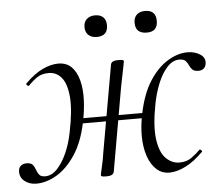

<svg xmlns="http://www.w3.org/2000/svg" viewBox="-60 -607 774 672"><g transform="rotate(-5 327.0 -271.5)"><path d="M42 12Q17 12 0 -2Q-17 -16 -15 -39Q-14 -50 -6 -56Q2 -62 13 -62Q29 -62 35 -54.5Q41 -47 44.5 -36.5Q48 -26 54 -18.5Q60 -11 75 -11Q98 -11 117.5 -32Q137 -53 151.5 -86Q166 -119 173 -156Q189 -233 185 -280Q181 -327 163 -348.5Q145 -370 118 -370Q93 -370 76.5 -358.5Q60 -347 46 -332Q43 -330 39 -334Q35 -338 37 -340Q69 -372 98.5 -386Q128 -400 154 -400Q183 -400 200.5 -382.5Q218 -365 226 -334.5Q234 -304 232.5 -265.5Q231 -227 222 -185Q208 -118 178.5 -74Q149 -30 113 -9Q77 12 42 12ZM289 8Q276 8 272.5 6.5Q269 5 269 2Q269 -1 275 -26.5Q281 -52 284 -74L338 -380Q340 -394 364 -394Q377 -394 380.5 -392.5Q384 -391 384 -388Q384 -386 380.5 -369.5Q377 -353 373 -332.5Q369 -312 366 -297L315 -6Q312 8 289 8ZM180 -184 184 -202H473L469 -184ZM512 14Q484 15 464.5 -2.5Q445 -20 434.5 -50.5Q424 -81 423.5 -119.5Q423 -158 432 -200Q446 -269 474.5 -313Q503 -357 538.5 -378.5Q574 -400 608 -400Q634 -400 653 -387.5Q672 -375 668 -353Q666 -343 659 -337.5Q652 -332 642 -332Q626 -332 619.5 -339Q613 -346 609.5 -354.5Q606 -363 599.5 -370Q593 -377 577 -377Q554 -377 534.5 -355.5Q515 -334 501.5 -300.5Q488 -267 481 -230Q466 -153 472.5 -106Q479 -59 500 -38.5Q521 -18 547 -18Q572 -18 589 -30Q606 -42 620 -56Q622 -59 626.5 -54.5Q631 -50 628 -48Q597 -17 567.5 -2Q538 13 512 14ZM297 -481Q279 -481 268 -491Q257 -501 257 -519Q257 -537 268 -547Q279 -557 297 -557Q316 -557 326 -547Q336 -537 336 -519Q336 -481 297 -481ZM473 -481Q433 -481 433 -519Q433 -537 443.5 -547Q454 -557 473 -557Q511 -557 511 -519Q511 -481 473 -481Z"/></g></svg>

Font: Cormorant Garamond Light
Style: Italic
Weight: 300
Italic angle: -10°
Designer: Christian Thalmann (Catharsis Fonts)
Foundry: Catharsis Fonts
Version: Version 4.001